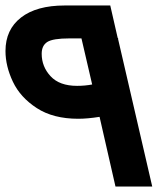

<svg xmlns="http://www.w3.org/2000/svg" viewBox="-51 -680 607 700"><path d="M370 0 312 -254Q268 -247 234 -247Q143 -247 83 -286Q23 -325 -4 -382Q-31 -439 -31 -494Q-31 -572 25.5 -616Q82 -660 185 -660H351L378 -542L381 -540H379L504 0ZM285 -372 246 -540H202Q142 -540 121.5 -527Q101 -514 101 -484Q101 -437 133.5 -402Q166 -367 230 -367Q259 -367 285 -372Z"/></svg>

Font: Cairo
Style: Bold Italic
Weight: 700
Italic angle: -13°
Designer: Mohamed Gaber, Accademia di Belle Arti di Urbino and others
Foundry: Kief Type Foundry, Accademia di Belle Arti di Urbino and others
Version: Version 3.011